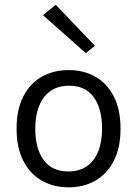

<svg xmlns="http://www.w3.org/2000/svg" viewBox="-20 -790 586 822"><path d="M274 12Q209.5 12 159.2 -16.5Q109 -45 80 -101Q51 -157 51 -239Q51 -321.5 80 -377.5Q109 -433.5 159.2 -461.8Q209.5 -490 274 -490Q338 -490 388 -461.8Q438 -433.5 467 -377.5Q496 -321.5 496 -239Q496 -157 467 -101Q438 -45 388 -16.5Q338 12 274 12ZM272 -56Q319 -56 351.2 -78Q383.5 -100 400.2 -141.2Q417 -182.5 417 -239Q417 -324.5 381.5 -373.8Q346 -423 276 -423Q229 -423 196.8 -400.8Q164.5 -378.5 147.8 -337.2Q131 -296 131 -239Q131 -154 166.8 -105Q202.5 -56 272 -56ZM347.5 -562.5 164 -725 218.5 -769.5 386.5 -594Z"/></svg>

Font: Karla ExtraLight
Style: Regular
Weight: 400
Version: Version 2.001